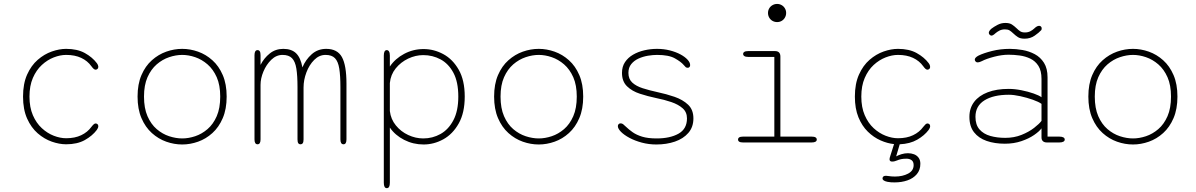

<svg xmlns="http://www.w3.org/2000/svg" viewBox="-20 -742 6230 1000"><path d="M324.5 9.5Q289 9.5 249.8 -4.2Q210.5 -18 176.5 -47.5Q142.5 -77 121.2 -124.5Q100 -172 100 -239Q100 -306 121.2 -353.5Q142.5 -401 176.5 -430.5Q210.5 -460 249.8 -473.8Q289 -487.5 324.5 -487.5Q382.5 -487.5 421.8 -465.8Q461 -444 484 -413.5Q488.5 -407.5 490.2 -402.5Q492 -397.5 492 -393.5Q492 -386.5 487.5 -382.8Q483 -379 478 -379Q473 -379 467.8 -383.5Q462.5 -388 456 -397Q436 -425 403 -440.5Q370 -456 324.5 -456Q293.5 -456 260 -443Q226.5 -430 197.8 -403.5Q169 -377 151.2 -336Q133.5 -295 133.5 -239Q133.5 -183 151.2 -142Q169 -101 197.8 -74.5Q226.5 -48 260 -35Q293.5 -22 324.5 -22Q370 -22 403 -37.8Q436 -53.5 456 -81Q462.5 -89.5 467.8 -94.2Q473 -99 478 -99Q483 -99 487.5 -95.5Q492 -92 492 -85Q492 -80.5 490 -75.5Q488 -70.5 484 -65Q461 -34.5 421.8 -12.5Q382.5 9.5 324.5 9.5Z M929 10.5Q887 10.5 846 -4Q805 -18.5 771 -49Q737 -79.5 716.8 -126.8Q696.5 -174 696.5 -239Q696.5 -304 716.8 -351Q737 -398 771 -428.2Q805 -458.5 846 -473Q887 -487.5 929 -487.5Q970.5 -487.5 1011.5 -473Q1052.5 -458.5 1086.2 -428.2Q1120 -398 1140.2 -351Q1160.5 -304 1160.5 -239Q1160.5 -174 1140.2 -126.8Q1120 -79.5 1086.2 -49Q1052.5 -18.5 1011.5 -4Q970.5 10.5 929 10.5ZM929 -21Q962 -21 996.5 -32.5Q1031 -44 1060.8 -69.5Q1090.5 -95 1108.8 -136.8Q1127 -178.5 1127 -239Q1127 -298.5 1108.8 -339.8Q1090.5 -381 1060.8 -406.8Q1031 -432.5 996.5 -444.2Q962 -456 929 -456Q896 -456 861 -444.2Q826 -432.5 796.2 -406.8Q766.5 -381 748.2 -339.8Q730 -298.5 730 -239Q730 -178.5 748.2 -136.8Q766.5 -95 796.2 -69.5Q826 -44 861 -32.5Q896 -21 929 -21Z M1545 9.5Q1537.5 9.5 1533.5 3.8Q1529.5 -2 1529.5 -16V-287.5Q1529.5 -348 1523.5 -385Q1517.5 -422 1500.8 -439Q1484 -456 1451.5 -456Q1419 -456 1393 -430.8Q1367 -405.5 1352 -369.5Q1337 -333.5 1337 -300V-16Q1337 9.5 1321.5 9.5Q1305.5 9.5 1305.5 -16V-454.5Q1305.5 -481 1321.5 -481Q1329 -481 1333 -474.8Q1337 -468.5 1337 -454.5V-404Q1355 -439.5 1385 -463.5Q1415 -487.5 1455.5 -487.5Q1498.5 -487.5 1522.2 -464.5Q1546 -441.5 1555 -391Q1572 -431.5 1603.5 -459.5Q1635 -487.5 1679 -487.5Q1737 -487.5 1760.8 -444.8Q1784.5 -402 1784.5 -306.5V-16Q1784.5 9.5 1769 9.5Q1753 9.5 1753 -16V-287.5Q1753 -348 1747 -385Q1741 -422 1724.5 -439Q1708 -456 1675.5 -456Q1642.5 -456 1616.5 -430Q1590.5 -404 1575.8 -364.8Q1561 -325.5 1561 -286V-16Q1561 -2 1556.8 3.8Q1552.5 9.5 1545 9.5Z M1979 -452.5Q1979 -481 1994.5 -481Q2002 -481 2006.2 -473.8Q2010.5 -466.5 2010.5 -452.5V-395.5Q2038 -436.5 2085 -461.5Q2132 -486.5 2186 -486.5Q2240 -486.5 2289 -460Q2338 -433.5 2369.2 -378.8Q2400.5 -324 2400.5 -239Q2400.5 -154.5 2369.2 -99Q2338 -43.5 2289 -16.5Q2240 10.5 2186 10.5Q2132 10.5 2085 -13.5Q2038 -37.5 2010.5 -77.5V209.5Q2010.5 238 1994.5 238Q1979 238 1979 209.5ZM2010.5 -163.5Q2015.5 -121 2041.8 -88.8Q2068 -56.5 2106.2 -38.8Q2144.5 -21 2184.5 -21Q2233 -21 2274.5 -44.2Q2316 -67.5 2341.5 -116Q2367 -164.5 2367 -239Q2367 -315.5 2341.5 -363Q2316 -410.5 2274.5 -432.8Q2233 -455 2184.5 -455Q2144.5 -455 2106 -436.8Q2067.5 -418.5 2041 -385.8Q2014.5 -353 2010.5 -309.5Z M2786 10.5Q2744 10.5 2703 -4Q2662 -18.5 2628 -49Q2594 -79.5 2573.8 -126.8Q2553.5 -174 2553.5 -239Q2553.5 -304 2573.8 -351Q2594 -398 2628 -428.2Q2662 -458.5 2703 -473Q2744 -487.5 2786 -487.5Q2827.5 -487.5 2868.5 -473Q2909.5 -458.5 2943.2 -428.2Q2977 -398 2997.2 -351Q3017.5 -304 3017.5 -239Q3017.5 -174 2997.2 -126.8Q2977 -79.5 2943.2 -49Q2909.5 -18.5 2868.5 -4Q2827.5 10.5 2786 10.5ZM2786 -21Q2819 -21 2853.5 -32.5Q2888 -44 2917.8 -69.5Q2947.5 -95 2965.8 -136.8Q2984 -178.5 2984 -239Q2984 -298.5 2965.8 -339.8Q2947.5 -381 2917.8 -406.8Q2888 -432.5 2853.5 -444.2Q2819 -456 2786 -456Q2753 -456 2718 -444.2Q2683 -432.5 2653.2 -406.8Q2623.5 -381 2605.2 -339.8Q2587 -298.5 2587 -239Q2587 -178.5 2605.2 -136.8Q2623.5 -95 2653.2 -69.5Q2683 -44 2718 -32.5Q2753 -21 2786 -21Z M3398.5 10.5Q3359 10.5 3322.8 0.8Q3286.5 -9 3258.5 -24Q3230.5 -39 3214.2 -55.5Q3198 -72 3198 -85Q3198 -91 3201.8 -95.2Q3205.5 -99.5 3212 -99.5Q3219.5 -99.5 3225 -95.5Q3230.5 -91.5 3239.5 -82.5Q3255 -67.5 3274.8 -53.5Q3294.5 -39.5 3324.5 -30.2Q3354.5 -21 3400 -21Q3470 -21 3514 -45.8Q3558 -70.5 3558 -125.5Q3558 -158 3535.5 -178Q3513 -198 3476.2 -210.5Q3439.5 -223 3396.5 -231.5Q3353.5 -240.5 3312.8 -253.8Q3272 -267 3245.8 -292.5Q3219.5 -318 3219.5 -362.5Q3219.5 -395 3235.2 -418.5Q3251 -442 3277.2 -457.2Q3303.5 -472.5 3336 -480Q3368.5 -487.5 3402 -487.5Q3437.5 -487.5 3468.8 -479.5Q3500 -471.5 3523.8 -458.8Q3547.5 -446 3561 -431.2Q3574.5 -416.5 3574.5 -403Q3574.5 -397 3571.2 -393Q3568 -389 3562 -389Q3555.5 -389 3551.5 -392.2Q3547.5 -395.5 3540.5 -404Q3527 -420 3495.2 -438Q3463.5 -456 3402 -456Q3380.5 -456 3354.8 -451.8Q3329 -447.5 3305.8 -437Q3282.5 -426.5 3267.8 -408.2Q3253 -390 3253 -362.5Q3253 -330.5 3273 -312Q3293 -293.5 3327.2 -282.5Q3361.5 -271.5 3405 -262Q3450 -252.5 3493 -237.8Q3536 -223 3563.8 -196.8Q3591.5 -170.5 3591.5 -125.5Q3591.5 -80 3565.2 -49.8Q3539 -19.5 3495.2 -4.5Q3451.5 10.5 3398.5 10.5Z M3850.5 -30.5H4013V-445.5H3877.5Q3863.5 -445.5 3857 -449.8Q3850.5 -454 3850.5 -461Q3850.5 -468 3857 -472Q3863.5 -476 3877.5 -476H4016Q4044.5 -476 4044.5 -447.5V-30.5H4207Q4221 -30.5 4227.5 -26.5Q4234 -22.5 4234 -15Q4234 -8 4227.5 -4Q4221 0 4207 0H3850.5Q3836.5 0 3830.2 -4Q3824 -8 3824 -15Q3824 -22.5 3830.2 -26.5Q3836.5 -30.5 3850.5 -30.5ZM3980 -674.5Q3980 -687.5 3986.2 -698.2Q3992.5 -709 4003.5 -715.2Q4014.5 -721.5 4027.5 -721.5Q4040.5 -721.5 4051.2 -715.2Q4062 -709 4068.2 -698.2Q4074.5 -687.5 4074.5 -674.5Q4074.5 -661.5 4068.2 -650.5Q4062 -639.5 4051.2 -633.2Q4040.5 -627 4027.5 -627Q4014.5 -627 4003.5 -633.2Q3992.5 -639.5 3986.2 -650.5Q3980 -661.5 3980 -674.5Z M4639.5 208Q4630.5 208 4621 207.5Q4611.5 207 4602 205Q4576.5 199.5 4576.5 187.5Q4576.5 180.5 4581 177Q4585.5 173.5 4594.5 173.5Q4600.5 173.5 4608 175Q4613.5 176 4623.2 176.8Q4633 177.5 4641 177.5Q4681 177.5 4709.8 162.2Q4738.5 147 4738.5 118Q4738.5 100 4727.8 92.2Q4717 84.5 4701.5 84.5Q4684.5 84.5 4673 87Q4661.5 89.5 4652.5 93.5Q4646 96 4639.8 97.8Q4633.5 99.5 4626.5 99.5Q4620.5 99.5 4616.8 96.8Q4613 94 4613 87Q4613 84 4614.2 79.2Q4615.5 74.5 4617 70L4636.5 8.5Q4602 5 4566.2 -10.8Q4530.5 -26.5 4500 -56.2Q4469.5 -86 4451 -131.2Q4432.5 -176.5 4432.5 -239Q4432.5 -306 4453.8 -353.5Q4475 -401 4509 -430.5Q4543 -460 4582.2 -473.8Q4621.5 -487.5 4657 -487.5Q4715 -487.5 4754.2 -465.8Q4793.5 -444 4816.5 -413.5Q4821 -407.5 4822.8 -402.5Q4824.5 -397.5 4824.5 -393.5Q4824.5 -386.5 4820 -382.8Q4815.5 -379 4810.5 -379Q4805.5 -379 4800.2 -383.5Q4795 -388 4788.5 -397Q4768.5 -425 4735.5 -440.5Q4702.5 -456 4657 -456Q4626 -456 4592.5 -443Q4559 -430 4530.2 -403.5Q4501.5 -377 4483.8 -336Q4466 -295 4466 -239Q4466 -183 4483.8 -142Q4501.5 -101 4530.2 -74.5Q4559 -48 4592.5 -35Q4626 -22 4657 -22Q4702.5 -22 4735.5 -37.8Q4768.5 -53.5 4788.5 -81Q4795 -89.5 4800.2 -94.2Q4805.5 -99 4810.5 -99Q4815.5 -99 4820 -95.5Q4824.5 -92 4824.5 -85Q4824.5 -80.5 4822.5 -75.5Q4820.5 -70.5 4816.5 -65Q4794.5 -36 4757.2 -14.5Q4720 7 4666 9.5L4647.5 72.5Q4659 66 4675.5 61Q4692 56 4709 56Q4726 56 4740.5 61.5Q4755 67 4764.2 79.2Q4773.5 91.5 4773.5 111Q4773.5 143.5 4755 165.2Q4736.5 187 4706.2 197.5Q4676 208 4639.5 208Z M5433 0Q5419 0 5411.8 -6.8Q5404.5 -13.5 5404.5 -26V-73.5Q5393 -57.5 5365.8 -38.8Q5338.5 -20 5299.5 -6.8Q5260.5 6.5 5213.5 6.5Q5160.5 6.5 5118.8 -8Q5077 -22.5 5053 -53.2Q5029 -84 5029 -133.5Q5029 -179 5053.8 -211.5Q5078.5 -244 5124.5 -261.5Q5170.5 -279 5233.5 -279Q5265 -279 5300 -272Q5335 -265 5363.5 -255Q5392 -245 5404.5 -235.5V-331Q5404.5 -373.5 5388.5 -398.8Q5372.5 -424 5346.5 -436.5Q5320.5 -449 5290.8 -453Q5261 -457 5233 -457Q5198 -457 5157.8 -446.5Q5117.5 -436 5093.5 -423.5Q5087.5 -420.5 5082 -418.8Q5076.5 -417 5072.5 -417Q5065 -417 5061 -421.8Q5057 -426.5 5057 -431.5Q5057 -437 5062 -442.2Q5067 -447.5 5076.5 -452.5Q5103 -465.5 5146.8 -476.5Q5190.5 -487.5 5239.5 -487.5Q5271.5 -487.5 5305.8 -481.5Q5340 -475.5 5369.5 -459.8Q5399 -444 5417.5 -414.8Q5436 -385.5 5436 -339V-30.5H5497Q5511 -30.5 5518.2 -26.5Q5525.5 -22.5 5525.5 -15Q5525.5 -8 5518.2 -4Q5511 0 5497 0ZM5404.5 -201Q5390.5 -211.5 5359.5 -222.5Q5328.5 -233.5 5294.2 -241Q5260 -248.5 5234.5 -248.5Q5154 -248.5 5107.2 -219.2Q5060.5 -190 5060.5 -133.5Q5060.5 -92 5081.5 -68Q5102.5 -44 5137.8 -34Q5173 -24 5215.5 -24Q5262 -24 5300.5 -39.5Q5339 -55 5366 -76Q5393 -97 5404.5 -112.5ZM5316.5 -540.5Q5294.5 -540.5 5282 -548.5Q5269.5 -556.5 5257.5 -568Q5246.5 -578.5 5237.8 -583.8Q5229 -589 5214 -589Q5198 -589 5185.8 -582.8Q5173.5 -576.5 5165 -569Q5151.5 -556.5 5144 -556.5Q5139 -556.5 5134.5 -561Q5130 -565.5 5130 -571Q5130 -580.5 5143.5 -592.5Q5156.5 -602.5 5175.5 -612.5Q5194.5 -622.5 5216 -622.5Q5238 -622.5 5250.2 -614.5Q5262.5 -606.5 5274.5 -595Q5285 -584.5 5294 -578.8Q5303 -573 5318.5 -573Q5334 -573 5345.8 -579Q5357.5 -585 5365.5 -592.5Q5372.5 -599.5 5379.2 -603.5Q5386 -607.5 5392 -607.5Q5397.5 -607.5 5401.5 -604Q5405.5 -600.5 5405.5 -594Q5405.5 -586 5401.5 -583.5Q5392 -572.5 5369.2 -556.5Q5346.5 -540.5 5316.5 -540.5Z M5881 10.5Q5839 10.5 5798 -4Q5757 -18.5 5723 -49Q5689 -79.5 5668.8 -126.8Q5648.5 -174 5648.5 -239Q5648.5 -304 5668.8 -351Q5689 -398 5723 -428.2Q5757 -458.5 5798 -473Q5839 -487.5 5881 -487.5Q5922.5 -487.5 5963.5 -473Q6004.5 -458.5 6038.2 -428.2Q6072 -398 6092.2 -351Q6112.5 -304 6112.5 -239Q6112.5 -174 6092.2 -126.8Q6072 -79.5 6038.2 -49Q6004.5 -18.5 5963.5 -4Q5922.5 10.5 5881 10.5ZM5881 -21Q5914 -21 5948.5 -32.5Q5983 -44 6012.8 -69.5Q6042.5 -95 6060.8 -136.8Q6079 -178.5 6079 -239Q6079 -298.5 6060.8 -339.8Q6042.5 -381 6012.8 -406.8Q5983 -432.5 5948.5 -444.2Q5914 -456 5881 -456Q5848 -456 5813 -444.2Q5778 -432.5 5748.2 -406.8Q5718.5 -381 5700.2 -339.8Q5682 -298.5 5682 -239Q5682 -178.5 5700.2 -136.8Q5718.5 -95 5748.2 -69.5Q5778 -44 5813 -32.5Q5848 -21 5881 -21Z"/></svg>

Font: Sono ExtraLight Monospace ExtraLight
Style: Regular
Weight: 250
Version: Version 2.112